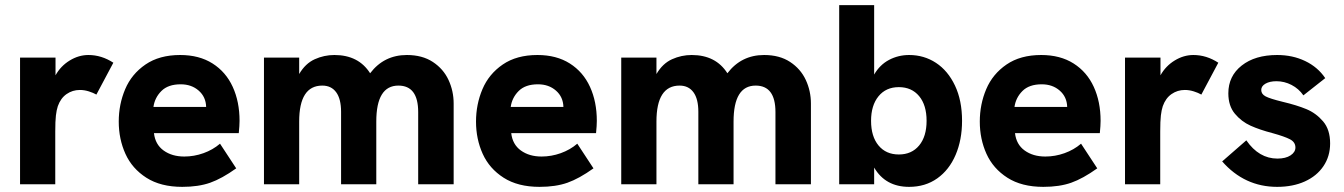

<svg xmlns="http://www.w3.org/2000/svg" viewBox="-20 -717 5230 747"><path d="M58 -493H196V-424Q216 -460 251 -481.5Q286 -503 324 -503Q375 -503 421 -473L355 -349Q343 -356 325.5 -361.5Q308 -367 291 -367Q262 -367 239 -351Q216 -335 205 -304Q200 -289 197.5 -267.5Q195 -246 195 -205V0H58Z M442 -244Q442 -311 467 -370Q492 -429 546 -466Q600 -503 681 -503Q755 -503 807 -470Q859 -437 885.5 -379Q912 -321 912 -247Q912 -229 909 -199H579Q584 -155 616.5 -131.5Q649 -108 697 -108Q735 -108 771.5 -121Q808 -134 836 -158L899 -62Q843 -22 797.5 -6Q752 10 689 10Q605 10 549.5 -25.5Q494 -61 468 -118.5Q442 -176 442 -244ZM782 -301Q781 -340 753 -364.5Q725 -389 683 -389Q634 -389 608 -363Q582 -337 577 -301Z M1007 -493H1144V-429Q1168 -470 1204.5 -486.5Q1241 -503 1281 -503Q1375 -503 1420 -432Q1474 -503 1563 -503Q1623 -503 1664 -476Q1705 -449 1725 -406Q1745 -363 1745 -314V0H1607V-281Q1607 -384 1530 -384Q1444 -384 1444 -244V0H1307V-282Q1307 -332 1288 -358Q1269 -384 1234 -384Q1144 -384 1144 -244V0H1007Z M1832 -244Q1832 -311 1857 -370Q1882 -429 1936 -466Q1990 -503 2071 -503Q2145 -503 2197 -470Q2249 -437 2275.5 -379Q2302 -321 2302 -247Q2302 -229 2299 -199H1969Q1974 -155 2006.5 -131.5Q2039 -108 2087 -108Q2125 -108 2161.5 -121Q2198 -134 2226 -158L2289 -62Q2233 -22 2187.5 -6Q2142 10 2079 10Q1995 10 1939.5 -25.5Q1884 -61 1858 -118.5Q1832 -176 1832 -244ZM2172 -301Q2171 -340 2143 -364.5Q2115 -389 2073 -389Q2024 -389 1998 -363Q1972 -337 1967 -301Z M2397 -493H2534V-429Q2558 -470 2594.5 -486.5Q2631 -503 2671 -503Q2765 -503 2810 -432Q2864 -503 2953 -503Q3013 -503 3054 -476Q3095 -449 3115 -406Q3135 -363 3135 -314V0H2997V-281Q2997 -384 2920 -384Q2834 -384 2834 -244V0H2697V-282Q2697 -332 2678 -358Q2659 -384 2624 -384Q2534 -384 2534 -244V0H2397Z M3381 -65V0H3245V-697H3381V-427Q3403 -465 3439 -484Q3475 -503 3517 -503Q3575 -503 3621.5 -472.5Q3668 -442 3695.5 -384Q3723 -326 3723 -247Q3723 -173 3698 -114.5Q3673 -56 3626.5 -23Q3580 10 3517 10Q3425 10 3381 -65ZM3585 -247Q3585 -308 3556 -343Q3527 -378 3477 -378Q3427 -378 3398 -342.5Q3369 -307 3369 -247Q3369 -186 3398 -151Q3427 -116 3477 -116Q3527 -116 3556 -151Q3585 -186 3585 -247Z M3792 -244Q3792 -311 3817 -370Q3842 -429 3896 -466Q3950 -503 4031 -503Q4105 -503 4157 -470Q4209 -437 4235.5 -379Q4262 -321 4262 -247Q4262 -229 4259 -199H3929Q3934 -155 3966.5 -131.5Q3999 -108 4047 -108Q4085 -108 4121.5 -121Q4158 -134 4186 -158L4249 -62Q4193 -22 4147.5 -6Q4102 10 4039 10Q3955 10 3899.5 -25.5Q3844 -61 3818 -118.5Q3792 -176 3792 -244ZM4132 -301Q4131 -340 4103 -364.5Q4075 -389 4033 -389Q3984 -389 3958 -363Q3932 -337 3927 -301Z M4357 -493H4495V-424Q4515 -460 4550 -481.5Q4585 -503 4623 -503Q4674 -503 4720 -473L4654 -349Q4642 -356 4624.5 -361.5Q4607 -367 4590 -367Q4561 -367 4538 -351Q4515 -335 4504 -304Q4499 -289 4496.5 -267.5Q4494 -246 4494 -205V0H4357Z M4735 -89 4829 -171Q4878 -100 4950 -100Q4982 -100 5001 -112.5Q5020 -125 5020 -143Q5020 -164 4999 -175Q4978 -186 4931 -199Q4881 -212 4845.5 -228Q4810 -244 4784.5 -274.5Q4759 -305 4759 -354Q4759 -421 4811 -462Q4863 -503 4949 -503Q5009 -503 5058 -479.5Q5107 -456 5136 -413L5051 -346Q5033 -372 5005 -386.5Q4977 -401 4946 -401Q4920 -401 4903.5 -391.5Q4887 -382 4887 -367Q4887 -351 4904 -342Q4921 -333 4970 -321Q5025 -308 5062.5 -292.5Q5100 -277 5127.5 -245Q5155 -213 5155 -159Q5155 -109 5129 -70.5Q5103 -32 5056.5 -11Q5010 10 4949 10Q4822 10 4735 -89Z"/></svg>

Font: Hanken Grotesk ExtraBold
Style: Regular
Weight: 800
Designer: Alfredo Marco Pradil
Foundry: Hanken Design Co.
Version: Version 3.014